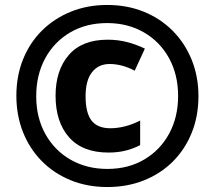

<svg xmlns="http://www.w3.org/2000/svg" viewBox="-20 -744 866 774"><path d="M413 10Q331 10 263.5 -18Q196 -46 147.5 -95.5Q99 -145 72.5 -212Q46 -279 46 -358Q46 -438 73 -505Q100 -572 149.5 -621Q199 -670 266 -697Q333 -724 412 -724Q492 -724 559 -697Q626 -670 675.5 -620.5Q725 -571 752.5 -503.5Q780 -436 780 -356Q780 -276 753 -209Q726 -142 677 -93Q628 -44 560.5 -17Q493 10 413 10ZM413 -63Q497 -63 561.5 -101Q626 -139 662 -205.5Q698 -272 698 -357Q698 -443 661.5 -509.5Q625 -576 560 -613.5Q495 -651 412 -651Q327 -651 262.5 -613Q198 -575 162 -508.5Q126 -442 126 -356Q126 -270 163 -203.5Q200 -137 265 -100Q330 -63 413 -63ZM417 -129Q313 -129 258.5 -190.5Q204 -252 204 -358Q204 -461 257.5 -522.5Q311 -584 414 -584Q455 -584 492 -574.5Q529 -565 564 -548L523 -459Q472 -486 422 -486Q377 -486 351 -453Q325 -420 325 -356Q325 -289 349 -258Q373 -227 425 -227Q454 -227 485 -235Q516 -243 545 -258V-159Q516 -144 485 -136.5Q454 -129 417 -129Z"/></svg>

Font: Noto Sans Khmer UI SemiCondensed ExtraBold
Style: Regular
Weight: 800
Width: 4
Designer: Danh Hong and the Monotype Design Team
Foundry: Monotype Imaging Inc.
Version: Version 2.002; ttfautohint (v1.8.4.7-5d5b)